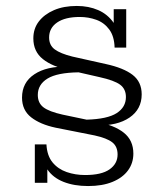

<svg xmlns="http://www.w3.org/2000/svg" viewBox="-20 -614 550 645"><path d="M276 11Q229 11 193.5 -3Q158 -17 139 -45V0H97V-129H136Q138 -91 156.5 -68.5Q175 -46 204 -36Q233 -26 266 -26Q321 -26 348 -45Q375 -64 375 -95Q375 -122 357 -136Q339 -150 298 -159L167 -185Q115 -196 84.5 -220Q54 -244 54 -286Q54 -337 95.5 -364.5Q137 -392 206 -390L211 -379Q156 -390 124 -415.5Q92 -441 92 -485Q92 -518 110.5 -542Q129 -566 161.5 -580Q194 -594 238 -594Q278 -594 310 -580Q342 -566 362 -537V-583H404V-454H365Q364 -492 347 -515Q330 -538 303.5 -547.5Q277 -557 248 -557Q199 -557 172 -538.5Q145 -520 145 -488Q145 -462 164 -448Q183 -434 223 -424L335 -399Q395 -386 425.5 -362.5Q456 -339 456 -297Q456 -247 415 -219Q374 -191 305 -193L306 -204Q363 -194 395.5 -168.5Q428 -143 428 -98Q428 -66 410 -41.5Q392 -17 358 -3Q324 11 276 11ZM271 -212Q341 -214 372 -234Q403 -254 403 -288Q403 -315 383.5 -329.5Q364 -344 314 -355L244 -371Q172 -370 139.5 -350Q107 -330 107 -295Q107 -268 126 -253.5Q145 -239 190 -229Z"/></svg>

Font: Rokkitt SemiBold Light
Style: Regular
Weight: 300
Version: Version 3.103